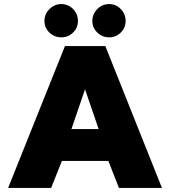

<svg xmlns="http://www.w3.org/2000/svg" viewBox="-20 -926 838 946"><path d="M199 -823Q199 -857 224 -881.5Q249 -906 282 -906Q316 -906 340 -881.5Q364 -857 364 -823Q364 -789 340 -765.5Q316 -742 282 -742Q248 -742 223.5 -765.5Q199 -789 199 -823ZM435 -823Q435 -857 459.5 -881.5Q484 -906 518 -906Q551 -906 575 -881.5Q599 -857 599 -823Q599 -789 575 -765.5Q551 -742 518 -742Q484 -742 459.5 -765.5Q435 -789 435 -823ZM300 -699H499L778 0H566L514 -133H285L232 0H20ZM466 -290 399 -486 332 -290Z"/></svg>

Font: Prompt ExtraBold
Style: Regular
Weight: 800
Designer: Katatrad Team
Foundry: CadsonDemak
Version: Version 1.001